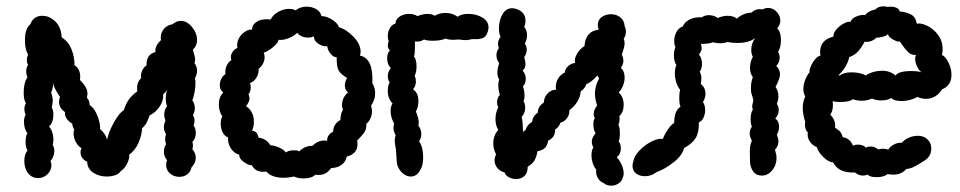

<svg xmlns="http://www.w3.org/2000/svg" viewBox="-20 -565 3041 608"><path d="M604 -341Q604 -329 597 -317Q599 -313 599 -302Q599 -289 596 -272.5Q593 -256 589 -248Q597 -235 597 -223Q597 -210 591 -201Q596 -191 596 -184Q596 -176 593 -168Q600 -158 600 -144Q600 -127 589 -115Q591 -111 591 -104Q591 -97 589 -93Q600 -80 600 -66Q600 -49 587 -36Q583 -20 572.5 -12.5Q562 -5 548 -5Q531 -5 518.5 -15.5Q506 -26 506 -43Q506 -51 509 -58Q499 -69 499 -85Q499 -98 506 -108Q503 -116 503 -124Q503 -134 506 -140Q499 -150 499 -163Q499 -172 504 -184Q500 -192 500 -203Q500 -217 509 -229Q505 -238 505 -252Q505 -269 510 -282Q505 -272 497 -267Q498 -245 484.5 -226Q471 -207 454 -200Q449 -186 444.5 -177Q440 -168 430 -159Q429 -137 419 -113.5Q409 -90 389 -75Q391 -64 382.5 -47Q374 -30 362 -23Q358 -15 345.5 -10.5Q333 -6 318 -6Q294 -6 275.5 -18Q257 -30 256 -53Q246 -57 240.5 -65Q235 -73 235 -83Q235 -90 238 -96Q227 -102 220 -115.5Q213 -129 213 -143Q213 -149 215 -155Q209 -165 209 -173Q196 -181 190 -191Q184 -201 186 -210Q167 -223 167 -242Q167 -249 170 -258Q163 -268 156 -281Q149 -294 148 -303V-298Q148 -286 142 -272Q147 -257 147 -247Q147 -237 144 -225Q149 -215 149 -202Q149 -177 135 -164Q141 -159 145 -147.5Q149 -136 149 -123Q149 -116 147 -106Q152 -98 152 -87Q152 -70 140 -55Q143 -48 143 -41Q142 -24 129.5 -12.5Q117 -1 101 -1Q85 -1 74 -11Q66 -18 61.5 -30Q57 -42 57 -56Q57 -77 67 -88Q61 -99 61 -115Q61 -136 67 -143Q56 -156 56 -180Q56 -193 61 -201Q57 -213 57 -219Q57 -228 62 -238Q55 -249 55 -271Q55 -304 67 -320Q63 -329 63 -339Q63 -352 69 -359Q65 -366 65 -374Q65 -383 69 -392Q59 -408 59 -438Q59 -475 76 -488Q86 -515 114 -515Q133 -515 148 -503Q161 -494 168 -479Q175 -464 175 -447Q196 -434 206 -410Q216 -386 216 -358Q225 -353 229.5 -343.5Q234 -334 234 -323Q234 -315 233 -312Q245 -300 251 -289.5Q257 -279 257 -268Q257 -264 255 -256Q264 -246 264 -232Q278 -224 288 -199.5Q298 -175 297 -156Q304 -151 310.5 -141.5Q317 -132 319 -122Q324 -147 340.5 -177Q357 -207 372 -216Q378 -235 387.5 -249Q397 -263 415 -276Q414 -280 414 -287Q414 -305 427 -318Q425 -329 429.5 -340Q434 -351 444 -358Q443 -393 472 -400Q470 -420 490 -438Q489 -441 489 -446Q489 -462 499.5 -474Q510 -486 526 -488Q539 -499 552 -499Q572 -499 588 -479.5Q604 -460 604 -438Q604 -420 591 -408Q592 -402 595 -392.5Q598 -383 598 -376Q598 -373 596 -365Q604 -354 604 -341Z M942 0Q923 0 911 -6Q893 -2 879 -2Q840 -2 823 -22Q819 -21 812 -21Q789 -21 777 -42Q767 -41 751.5 -52.5Q736 -64 738 -75Q722 -79 711.5 -94.5Q701 -110 702 -130Q691 -134 685 -146Q679 -158 679 -173Q679 -189 684 -196Q673 -213 673 -235Q673 -258 687 -272Q676 -280 676 -296Q676 -306 681 -316Q686 -326 694 -330Q692 -344 697.5 -356.5Q703 -369 713 -375Q711 -378 711 -384Q711 -393 717.5 -402Q724 -411 732 -413Q731 -416 731 -421Q731 -442 747 -457.5Q763 -473 778 -471Q778 -485 790.5 -494.5Q803 -504 823 -504Q832 -504 837 -503Q844 -518 861 -527.5Q878 -537 896 -537Q908 -537 916 -532Q930 -544 951 -544Q968 -544 981.5 -536Q995 -528 998 -514Q1014 -514 1032 -502.5Q1050 -491 1053 -479Q1077 -472 1099.5 -448.5Q1122 -425 1122 -401Q1122 -397 1120 -389Q1163 -380 1159 -302Q1168 -287 1168 -270Q1168 -250 1155 -230Q1158 -221 1158 -213Q1158 -201 1153 -190Q1148 -179 1140 -173Q1141 -157 1134.5 -147Q1128 -137 1111 -120Q1112 -116 1112 -108Q1112 -78 1078 -69Q1075 -53 1061.5 -43Q1048 -33 1029 -33Q1013 -11 990 -11Q983 -11 979 -12Q967 0 942 0ZM912 -89Q926 -89 927 -85Q935 -94 947 -99Q959 -104 969 -103Q986 -120 1006 -120Q1013 -120 1016 -119Q1015 -128 1021 -136.5Q1027 -145 1035 -148Q1035 -161 1041.5 -170.5Q1048 -180 1058 -185Q1058 -205 1066 -217Q1063 -225 1063 -233Q1063 -244 1068 -254.5Q1073 -265 1082 -272Q1072 -281 1072 -294Q1072 -306 1079 -318Q1059 -330 1052.5 -341.5Q1046 -353 1046 -384Q1037 -383 1027.5 -394Q1018 -405 1016 -419Q1005 -416 989.5 -425.5Q974 -435 974 -450Q966 -446 955 -446Q934 -446 921 -461Q910 -450 892.5 -443.5Q875 -437 862 -439Q861 -429 844.5 -415.5Q828 -402 815 -398Q818 -392 818 -384Q818 -374 813 -364Q808 -354 799 -347Q800 -333 792.5 -320Q785 -307 772 -302Q774 -294 774 -289Q774 -275 767 -267Q770 -260 770 -253Q770 -242 759 -229Q784 -212 784 -180Q784 -163 778 -151Q788 -150 792 -145Q796 -140 799 -129Q824 -126 836 -105Q847 -105 863.5 -98Q880 -91 885 -82Q893 -89 912 -89Z M1350 -436Q1331 -436 1323 -440Q1309 -431 1294 -434Q1294 -431 1294 -414Q1294 -397 1291 -386Q1299 -377 1299 -355Q1299 -336 1293 -325Q1297 -317 1297 -307Q1297 -293 1288 -282Q1305 -271 1305 -245Q1305 -226 1297 -212Q1306 -190 1306 -178Q1306 -170 1305 -166Q1309 -163 1311.5 -155.5Q1314 -148 1314 -140Q1314 -126 1307 -118Q1320 -99 1320 -67Q1320 -41 1311 -27Q1300 -6 1281 -6Q1267 -6 1255 -16.5Q1243 -27 1238 -43Q1236 -52 1235.5 -66Q1235 -80 1234 -90Q1233 -96 1231.5 -105Q1230 -114 1230 -121Q1230 -128 1233 -137Q1226 -148 1226 -160Q1226 -164 1228 -174Q1217 -193 1217 -213Q1217 -228 1223 -238Q1216 -244 1212 -254.5Q1208 -265 1208 -277Q1208 -294 1214 -304Q1208 -313 1208 -324Q1208 -338 1218 -350Q1212 -354 1209 -362.5Q1206 -371 1206 -380Q1206 -398 1215 -405Q1208 -411 1208 -421Q1208 -429 1211 -433Q1208 -442 1208 -450Q1208 -465 1215 -476.5Q1222 -488 1232 -490Q1233 -504 1245.5 -512.5Q1258 -521 1275 -521Q1291 -521 1302 -514Q1319 -521 1334 -521Q1348 -521 1357 -515Q1370 -524 1391 -524Q1413 -524 1429 -512Q1441 -521 1463 -521Q1488 -521 1507.5 -509.5Q1527 -498 1527 -478Q1527 -474 1525 -466Q1520 -449 1510 -445Q1500 -441 1489 -441Q1478 -441 1474 -441Q1465 -438 1454 -438Q1447 -438 1433 -440L1418 -439Q1398 -439 1391 -443Q1377 -436 1350 -436Z M1614 2Q1602 2 1591 -4Q1580 -10 1578 -19Q1564 -22 1555 -33Q1546 -44 1546 -58Q1546 -66 1551 -76Q1542 -93 1542 -111Q1542 -124 1546.5 -135.5Q1551 -147 1558 -153Q1549 -168 1549 -188Q1549 -209 1558 -225Q1554 -232 1554 -241Q1554 -255 1563 -265Q1558 -278 1558 -295Q1558 -306 1561 -313Q1555 -322 1555 -335Q1555 -349 1561 -365Q1552 -376 1552 -390Q1552 -402 1560 -413Q1557 -419 1557 -426Q1557 -438 1565 -448Q1560 -460 1560 -475Q1560 -500 1571 -519.5Q1582 -539 1602 -539Q1608 -539 1617 -536Q1644 -526 1644 -500Q1644 -489 1640 -480Q1649 -469 1649 -453Q1649 -440 1642 -427Q1648 -418 1648 -408Q1648 -395 1640 -384Q1644 -370 1644 -363Q1644 -348 1635 -342Q1645 -329 1645 -315Q1645 -302 1636 -291Q1641 -278 1641 -261Q1641 -252 1638 -244Q1643 -237 1643 -224Q1643 -206 1632 -195Q1636 -176 1636 -147Q1641 -152 1644 -153Q1649 -170 1665 -179Q1667 -198 1683 -208Q1683 -228 1702 -240Q1703 -258 1714.5 -269.5Q1726 -281 1741 -281Q1740 -284 1740 -290Q1740 -304 1747.5 -316.5Q1755 -329 1768 -335Q1770 -348 1779.5 -356Q1789 -364 1801 -366Q1798 -380 1808 -396Q1818 -412 1831 -419Q1832 -442 1843.5 -455.5Q1855 -469 1876 -471Q1873 -479 1873 -486Q1873 -502 1885.5 -511Q1898 -520 1915 -520Q1932 -520 1944.5 -510Q1957 -500 1958 -482Q1962 -475 1962 -464Q1962 -451 1955 -443Q1958 -436 1958 -428Q1958 -417 1949 -392Q1954 -382 1954 -373Q1954 -361 1946 -350Q1958 -340 1958 -319Q1958 -307 1953 -294Q1948 -281 1939 -272Q1946 -267 1950.5 -256.5Q1955 -246 1955 -233Q1955 -210 1941 -197Q1942 -194 1942 -188Q1942 -177 1938 -170Q1943 -163 1943 -143Q1943 -126 1939 -117Q1946 -109 1946 -95Q1946 -77 1933 -67Q1942 -58 1948.5 -43.5Q1955 -29 1955 -15Q1955 -9 1951 1Q1947 11 1937 17Q1927 23 1916 23Q1901 23 1892 15Q1879 10 1872.5 -2.5Q1866 -15 1868 -28Q1861 -36 1857 -48.5Q1853 -61 1853 -73Q1853 -89 1859 -98Q1854 -107 1854 -117Q1854 -129 1866 -143Q1859 -155 1859 -171Q1859 -186 1864 -191Q1860 -195 1860 -204Q1860 -217 1871 -231Q1864 -251 1864 -269Q1864 -293 1877 -316L1872 -326Q1851 -303 1837 -299Q1833 -285 1819 -276Q1816 -241 1783 -216Q1784 -203 1776 -191.5Q1768 -180 1754 -176Q1751 -163 1738 -155Q1738 -129 1716 -120Q1713 -103 1705 -96Q1697 -89 1682 -86Q1679 -68 1672.5 -57Q1666 -46 1651 -37Q1651 -17 1640.5 -7.5Q1630 2 1614 2Z M2453 -438Q2453 -415 2444 -401Q2449 -391 2449 -383Q2449 -367 2438 -356Q2450 -345 2450 -330Q2450 -316 2436 -290Q2445 -275 2445 -260Q2445 -249 2440 -236Q2446 -227 2446 -216Q2446 -202 2435 -189Q2447 -182 2447 -164Q2447 -150 2440 -139Q2445 -126 2445 -117Q2445 -102 2434 -91Q2439 -76 2439 -65Q2439 -44 2427.5 -28.5Q2416 -13 2402 -10Q2399 -9 2392 -9Q2374 -9 2364.5 -23Q2355 -37 2355 -55Q2355 -59 2354.5 -82Q2354 -105 2361 -120Q2354 -132 2354 -142Q2354 -154 2361 -164Q2357 -172 2357 -188Q2357 -208 2364 -218Q2362 -222 2362 -228Q2362 -233 2364 -239.5Q2366 -246 2365 -251L2359 -271Q2358 -277 2358 -287Q2358 -305 2364 -321Q2355 -332 2355 -350Q2355 -369 2364 -385Q2359 -394 2359 -407Q2359 -428 2372 -445Q2353 -429 2314 -429Q2297 -429 2284 -432Q2273 -428 2260 -428Q2250 -428 2238 -431Q2229 -428 2220.5 -427Q2212 -426 2200 -426Q2202 -416 2202 -413Q2202 -403 2193 -392Q2197 -389 2200 -381Q2203 -373 2203 -364Q2203 -348 2196 -338Q2201 -328 2201 -317Q2201 -310 2199 -300Q2214 -287 2214 -268Q2214 -255 2206 -242Q2213 -232 2213 -216Q2213 -204 2208 -193Q2203 -182 2193 -177Q2194 -146 2183 -128Q2172 -110 2146 -96Q2141 -73 2113 -51Q2085 -29 2059 -20Q2043 -7 2022 -7Q2006 -7 1994.5 -15.5Q1983 -24 1983 -40Q1983 -47 1986 -56Q1989 -72 2006 -89.5Q2023 -107 2044.5 -117.5Q2066 -128 2079 -125Q2084 -139 2094.5 -154.5Q2105 -170 2115 -176Q2115 -215 2135 -227Q2131 -234 2131 -257Q2131 -273 2134 -280Q2117 -303 2117 -333Q2117 -349 2122 -359Q2114 -370 2114 -391Q2114 -404 2119 -416Q2115 -423 2115 -435Q2115 -450 2122 -463.5Q2129 -477 2142 -481Q2148 -496 2165.5 -504Q2183 -512 2202 -510Q2212 -517 2225 -517Q2241 -517 2253 -508Q2269 -515 2284 -515Q2302 -515 2314 -506Q2321 -514 2334.5 -519.5Q2348 -525 2360 -525Q2363 -529 2370 -532.5Q2377 -536 2385 -536Q2391 -536 2394 -535Q2404 -540 2412 -540Q2428 -540 2439.5 -527.5Q2451 -515 2451 -500Q2451 -486 2441 -475Q2453 -464 2453 -438Z M2993 -328Q2993 -294 2963 -282Q2955 -268 2941.5 -260Q2928 -252 2912 -252Q2899 -252 2885 -258Q2877 -253 2863 -249Q2849 -245 2835 -245Q2811 -245 2802 -255Q2792 -247 2770 -247Q2754 -247 2741 -253Q2727 -246 2709 -246Q2692 -246 2681 -251Q2671 -242 2640 -242Q2623 -242 2617 -245Q2620 -216 2609 -202Q2628 -183 2624 -161Q2625 -160 2635 -153Q2645 -146 2649 -130Q2660 -130 2669.5 -121Q2679 -112 2681 -103Q2685 -107 2697 -107Q2706 -107 2713 -104Q2720 -101 2721 -97Q2728 -101 2737 -101Q2750 -101 2761 -92Q2771 -94 2776 -94Q2786 -94 2793 -91Q2796 -99 2809 -106.5Q2822 -114 2836 -113Q2844 -123 2858 -129Q2872 -135 2886 -135Q2913 -135 2925 -113Q2929 -105 2929 -94Q2929 -70 2907 -56Q2902 -53 2890 -45.5Q2878 -38 2868 -34Q2858 -30 2850 -30Q2835 -12 2809 -12Q2797 -12 2791 -14Q2779 -4 2756 -4Q2735 -4 2727 -12Q2720 -9 2713 -9Q2699 -9 2687 -19Q2636 -16 2618 -51Q2604 -51 2586.5 -68.5Q2569 -86 2567 -99Q2544 -108 2538 -132Q2537 -140 2538 -147Q2534 -148 2531.5 -155.5Q2529 -163 2529 -171Q2529 -177 2530 -179Q2522 -203 2522 -223Q2522 -243 2530 -259Q2524 -270 2524 -283Q2524 -299 2531 -315Q2538 -331 2544 -336Q2542 -341 2547 -353.5Q2552 -366 2560.5 -376.5Q2569 -387 2578 -389L2577 -400Q2577 -439 2619 -449Q2619 -466 2639 -482Q2659 -498 2674 -496Q2676 -507 2693.5 -513.5Q2711 -520 2720 -517Q2728 -530 2752 -535Q2761 -545 2778 -545Q2783 -545 2791 -543L2800 -544Q2812 -544 2820.5 -539.5Q2829 -535 2828 -529Q2850 -527 2865 -519Q2880 -511 2883 -490Q2896 -493 2916 -483.5Q2936 -474 2950.5 -454.5Q2965 -435 2965 -409Q2965 -403 2963 -391Q2974 -386 2983.5 -367Q2993 -348 2993 -328ZM2865 -340Q2887 -340 2899 -336Q2891 -340 2884.5 -353.5Q2878 -367 2878 -379Q2878 -387 2881 -391Q2867 -390 2857.5 -398.5Q2848 -407 2840.5 -418Q2833 -429 2829 -434Q2824 -431 2808.5 -439.5Q2793 -448 2792 -457Q2788 -452 2775 -448.5Q2762 -445 2755 -446Q2752 -441 2741 -436Q2730 -431 2718 -433Q2708 -414 2697 -402Q2686 -390 2669 -384Q2667 -370 2656.5 -353Q2646 -336 2635 -327L2639 -326Q2653 -336 2677 -336Q2691 -336 2703.5 -333Q2716 -330 2721 -326Q2745 -341 2774 -341Q2798 -341 2816 -326Q2826 -340 2865 -340Z"/></svg>

Font: Pangolin
Style: Regular
Weight: 400
Designer: Kevin Burke
Foundry: Google, Inc.
Version: Version 1.101